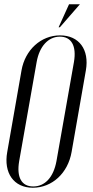

<svg xmlns="http://www.w3.org/2000/svg" viewBox="-20 -873 436 901"><path d="M261 -745 355 -853H304L255 -745ZM14 -160C-4 -61 45 8 134 8C225 8 299 -61 316 -160L383 -543C400 -640 351 -707 262 -707C172 -707 98 -639 81 -543ZM152 -582C165 -656 207 -701 261 -701C315 -701 340 -658 327 -582L245 -117C231 -41 191 2 136 2C81 2 57 -41 70 -117Z"/></svg>

Font: Moniqa Ita Display
Style: Italic
Weight: 400
Italic angle: -10°
Designer: Rajesh Rajput
Foundry: Rajesh Rajput
Version: Version 1.000